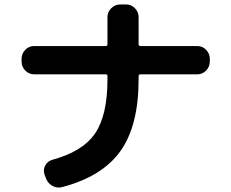

<svg xmlns="http://www.w3.org/2000/svg" viewBox="-20 -807 1040 863"><path d="M133 -473Q110 -473 93.5 -490Q77 -507 77 -530V-543Q77 -566 93.5 -583Q110 -600 133 -600H455Q463 -600 463 -609V-730Q463 -753 480 -770Q497 -787 520 -787H547Q570 -787 586.5 -770Q603 -753 603 -730V-609Q603 -600 612 -600H867Q890 -600 906.5 -583Q923 -566 923 -543V-530Q923 -507 906.5 -490Q890 -473 867 -473H612Q603 -473 603 -465V-450Q603 -242 521 -127.5Q439 -13 259 34Q236 40 215 28Q194 16 186 -7L180 -23Q173 -44 183.5 -63.5Q194 -83 216 -89Q352 -126 407.5 -207.5Q463 -289 463 -450V-465Q463 -473 455 -473Z"/></svg>

Font: Rounded Mplus 1c Bold
Style: Bold
Weight: 700
Version: Version 1.059.20150529